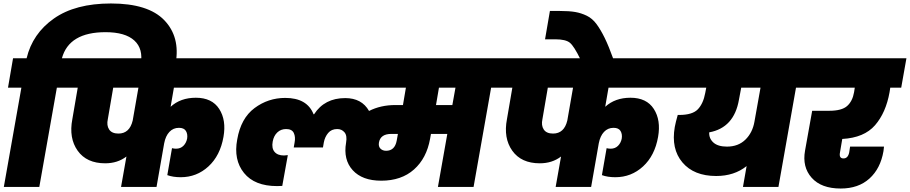

<svg xmlns="http://www.w3.org/2000/svg" viewBox="-20 -1075 5232 1104"><path d="M307 -571 206 0H2L103 -571H26L55 -740H133Q167 -882 290 -968.5Q413 -1055 618 -1055Q832 -1055 924.5 -959Q1017 -863 990 -710L987 -692H787L789 -705Q805 -794 752.5 -842Q700 -890 587 -890Q377 -890 336 -740H412L383 -571Z M661 -307Q725 -307 743 -382L776 -571H631L600 -390Q592 -354 607.5 -330.5Q623 -307 661 -307ZM359 -571 389 -740H1395L1365 -571H980L961 -461Q1018 -513 1106 -513Q1199 -513 1240.5 -448.5Q1282 -384 1265 -288Q1246 -180 1178.5 -118Q1111 -56 1019 -56Q975 -56 942 -68L969 -223Q981 -220 992 -220Q1018 -220 1034.5 -236.5Q1051 -253 1056 -278Q1060 -304 1049 -322Q1038 -340 1009 -340Q976 -340 954 -316.5Q932 -293 924 -251L880 0H676L707 -175Q656 -136 585 -136Q478 -136 426.5 -208.5Q375 -281 396 -390L427 -571Z M2581 -471 2599 -571H2504L2487 -471ZM2200 -208Q2250 -208 2261 -266L2268 -305H2230Q2168 -305 2159 -256Q2155 -233 2167.5 -220.5Q2180 -208 2200 -208ZM2703 0H2498L2552 -305H2458L2453 -277Q2433 -165 2360.5 -100.5Q2288 -36 2172 -36Q2063 -36 2008 -96.5Q1953 -157 1970 -255Q1977 -295 1961 -314Q1945 -333 1919 -333Q1886 -333 1867 -310.5Q1848 -288 1842 -256L1837 -227H1669L1674 -256Q1680 -287 1669.5 -310Q1659 -333 1625 -333Q1595 -333 1574.5 -313.5Q1554 -294 1548 -261Q1541 -223 1558.5 -202Q1576 -181 1613 -181Q1619 -181 1635 -183L1603 -6Q1589 -5 1573 -5Q1444 -5 1383 -80.5Q1322 -156 1344 -273Q1365 -395 1443.5 -453.5Q1522 -512 1620 -512Q1746 -512 1783 -418H1786Q1846 -511 1965 -511Q2060 -511 2102 -437Q2169 -471 2253 -471H2297L2314 -571H1343L1373 -740H2910L2880 -571H2804Z M3160 -307Q3224 -307 3242 -382L3275 -571H3130L3099 -390Q3091 -354 3106.5 -330.5Q3122 -307 3160 -307ZM2858 -571 2888 -740H3894L3864 -571H3479L3460 -461Q3517 -513 3605 -513Q3698 -513 3739.5 -448.5Q3781 -384 3764 -288Q3745 -180 3677.5 -118Q3610 -56 3518 -56Q3474 -56 3441 -68L3468 -223Q3480 -220 3491 -220Q3517 -220 3533.5 -236.5Q3550 -253 3555 -278Q3559 -304 3548 -322Q3537 -340 3508 -340Q3475 -340 3453 -316.5Q3431 -293 3423 -251L3379 0H3175L3206 -175Q3155 -136 3084 -136Q2977 -136 2925.5 -208.5Q2874 -281 2895 -390L2926 -571Z M3317 -735Q3281 -809 3257 -829Q3233 -849 3173 -849H3114L3142 -1012H3198Q3253 -1012 3287.5 -1006Q3322 -1000 3354 -984.5Q3386 -969 3410 -936.5Q3434 -904 3457 -857Q3480 -810 3507 -735Z M4160 -232Q4225 -232 4266 -272Q4307 -312 4318 -375L4353 -571H4242L4229 -502Q4201 -340 4058 -314Q4056 -279 4082 -255.5Q4108 -232 4160 -232ZM3842 -571 3872 -740H4663L4633 -571H4557L4456 0H4252L4273 -120Q4202 -63 4098 -63Q3970 -63 3904 -141Q3838 -219 3860 -345Q3865 -372 3877 -414H3885Q3962 -414 3993 -447Q4024 -480 4035 -540L4041 -571Z M4612 -571 4642 -740H5192L5162 -571H5099L5095 -545Q5074 -427 5011.5 -355Q4949 -283 4823 -276L4810 -199Q4803 -164 4830 -164Q4856 -164 4863 -199L4868 -232H5063Q5061 -213 5060 -206Q5043 -106 4979.5 -48.5Q4916 9 4814 9Q4702 9 4647 -53Q4592 -115 4609 -209L4650 -438H4748Q4820 -438 4851 -465.5Q4882 -493 4891 -545L4895 -571Z"/></svg>

Font: Poppins Black
Style: Italic
Weight: 900
Italic angle: -10°
Designer: Ninad Kale (Devanagari), Jonny Pinhorn (Latin)
Foundry: Indian Type Foundry
Version: Version 3.200;PS 1.000;hotconv 16.6.54;makeotf.lib2.5.65590